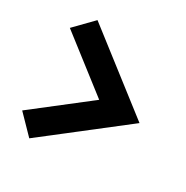

<svg xmlns="http://www.w3.org/2000/svg" viewBox="-125 -727 691 715"><g transform="rotate(30 220.5 -369.0)"><path d="M421.4 -369.1 94.2 -623 19.5 -546.4 248 -369.1 19.5 -191.4 94.2 -114.7Z"/></g></svg>

Font: Estedad Black
Style: Regular
Weight: 900
Designer: Amin Abedi
Version: Version 7.3